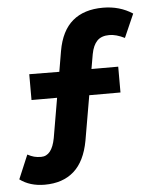

<svg xmlns="http://www.w3.org/2000/svg" viewBox="-53 -740 648 815"><g transform="rotate(-5 270.5 -332.5)"><path d="M105 31Q42 31 -1 -1L42 -103Q57 -95 70 -91.5Q83 -88 100 -88Q146 -88 160 -163L189 -332H80V-442L208 -441L223 -529Q238 -614 286.5 -655Q335 -696 416 -696Q487 -696 542 -660L498 -560Q462 -578 433 -578Q399 -578 381 -559.5Q363 -541 356 -504L345 -441H459V-331H326L293 -140Q277 -53 229.5 -11Q182 31 105 31Z"/></g></svg>

Font: Lexend SemiBold
Style: Regular
Weight: 600
Designer: Bonnie Shaver-Troup, Thomas Jockin
Foundry: Lexend
Version: Version 1.005; ttfautohint (v1.8.3)